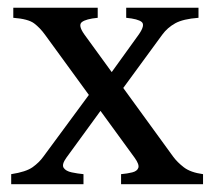

<svg xmlns="http://www.w3.org/2000/svg" viewBox="-20 -474 549 494"><path d="M490.7 -428.2Q451.2 -425.3 430.9 -414.1Q410.6 -402.8 397.5 -384.8L274.9 -217.3L243.2 -254.9L337.4 -385.7Q354 -409.7 344.5 -417.5Q335 -425.3 304.7 -428.2V-454.1H490.7ZM291.5 0V-25.9Q307.6 -27.3 320.3 -30.5Q333 -33.7 335.9 -42.2Q338.9 -50.8 326.2 -68.4L95.7 -384.8Q83 -402.3 67.9 -413.8Q52.7 -425.3 14.2 -428.2V-454.1H231.4V-428.2Q201.2 -425.3 190.7 -417.2Q180.2 -409.2 196.8 -385.7L425.3 -71.3Q436 -56.6 453.1 -43.5Q470.2 -30.3 502.4 -25.9V0ZM150.9 -68.4Q138.2 -50.8 143.8 -42.2Q149.4 -33.7 164.6 -30.5Q179.7 -27.3 194.8 -25.9V0H8.8V-25.9Q46.9 -31.7 64 -43.9Q81.1 -56.2 91.8 -71.3L219.2 -244.1L250.5 -205.1Z"/></svg>

Font: Gentium Book Plus
Style: Regular
Weight: 400
Designer: Victor Gaultney, Annie Olsen, Iska Routamaa, Becca Hirsbrunner
Foundry: SIL International
Version: Version 6.101